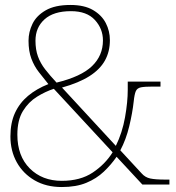

<svg xmlns="http://www.w3.org/2000/svg" viewBox="-20 -744 708 774"><path d="M229 10Q166 10 119.5 -17Q73 -44 47.5 -90Q22 -136 22 -194Q22 -249 40.5 -289Q59 -329 93 -357.5Q127 -386 175 -405Q155 -430 136.5 -453.5Q118 -477 106.5 -507.5Q95 -538 95 -580Q95 -615 111 -648Q127 -681 164.5 -702.5Q202 -724 264 -724Q320 -724 355 -703.5Q390 -683 406.5 -651Q423 -619 423 -582Q423 -536 403 -500Q383 -464 340.5 -437Q298 -410 230 -391L447 -156Q473 -209 484 -271Q495 -333 495 -382V-415H627V-395H596Q564 -395 548.5 -392Q533 -389 527.5 -376.5Q522 -364 519 -335Q514 -289 501 -235Q488 -181 465 -138L551 -45Q565 -29 585.5 -24.5Q606 -20 648 -20H663V0H554L450 -112Q428 -80 398.5 -52Q369 -24 328 -7Q287 10 229 10ZM229 -15Q304 -15 354 -48.5Q404 -82 434 -130L197 -386Q163 -375 129 -354Q95 -333 72.5 -296.5Q50 -260 50 -201Q50 -115 100 -65Q150 -15 229 -15ZM208 -411Q307 -435 351 -477.5Q395 -520 395 -581Q395 -628 362.5 -663.5Q330 -699 266 -699Q196 -699 159.5 -666Q123 -633 123 -580Q123 -544 133 -516.5Q143 -489 162 -464.5Q181 -440 208 -411Z"/></svg>

Font: Noto Serif Khmer Thin
Style: Regular
Weight: 250
Version: Version 2.003